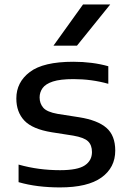

<svg xmlns="http://www.w3.org/2000/svg" viewBox="-20 -828 575 858"><path d="M248 9.5Q197.5 9.5 151 3.8Q104.5 -2 63 -14V-92.5Q109.5 -79.5 155.2 -73.5Q201 -67.5 248.5 -67.5Q327 -67.5 359 -89Q391 -110.5 391 -148.5Q391 -179.5 373.5 -196.5Q356 -213.5 307 -222L211 -237Q125 -251 89 -289Q53 -327 53 -388Q53 -460.5 113.2 -506.2Q173.5 -552 307.5 -552Q393 -552 464 -532V-453.5Q389.5 -474.5 308.5 -474.5Q249.5 -474.5 216.5 -463.8Q183.5 -453 170.2 -434.2Q157 -415.5 157 -392.5Q157 -366 173.2 -346.8Q189.5 -327.5 238 -319L334 -304Q416 -291 455.5 -256.8Q495 -222.5 495 -155Q495 -79 433.5 -34.8Q372 9.5 248 9.5ZM219 -624 351 -808H472.5L324 -624Z"/></svg>

Font: Encode Sans Expanded Medium
Style: Regular
Weight: 500
Width: 7
Designer: Multiple Designers
Foundry: Impallari Type
Version: Version 3.000; ttfautohint (v1.8.3) -l 8 -r 50 -G 200 -x 14 